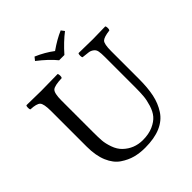

<svg xmlns="http://www.w3.org/2000/svg" viewBox="-222 -954 1105 1105"><g transform="rotate(-45 330.5 -401.0)"><path d="M326.2 -696.8Q290 -741.7 225.1 -792L241.2 -812Q301.3 -786.1 347.2 -751Q404.3 -791 454.1 -812L469.2 -792Q419.4 -753.9 369.1 -696.8ZM171.9 -522.9V-266.1Q171.9 -224.1 173.8 -197Q175.8 -169.9 188 -135Q200.2 -100.1 223.1 -78.1Q272 -31.2 341.8 -30.8Q390.6 -30.8 425.8 -46.4Q460.9 -62 480 -84.5Q499 -106.9 510 -142.6Q521 -178.2 523.4 -207.5Q525.9 -236.8 525.9 -276.9V-522.9Q525.9 -553.7 522.9 -570.3Q520 -586.9 507.6 -596.4Q495.1 -606 481 -608.4Q466.8 -610.8 434.1 -613.8Q430.2 -617.7 430.2 -629.9Q430.2 -642.1 434.1 -647Q525.9 -645 549.8 -645Q575.7 -645 651.9 -647Q655.8 -642.1 655.8 -630.1Q655.8 -618.2 651.9 -613.8Q603 -607.9 589.1 -594Q575.2 -580.1 575.2 -522.9V-294.9Q575.2 -224.1 564.2 -171.6Q553.2 -119.1 525.6 -76.7Q498 -34.2 447 -12.2Q396 9.8 320.8 9.8Q276.9 9.8 240 0Q203.1 -9.8 166.5 -34.4Q129.9 -59.1 108.4 -109.6Q86.9 -160.2 86.9 -232.9V-522.9Q86.9 -582 72.5 -596.9Q58.1 -611.8 9.8 -613.8Q5.9 -617.7 5.9 -629.9Q5.9 -642.1 9.8 -647Q87.9 -645 128.9 -645Q169.9 -645 264.2 -647Q268.1 -642.1 268.1 -630.1Q268.1 -618.2 264.2 -613.8Q204.1 -611.8 188 -597.4Q171.9 -583 171.9 -522.9Z"/></g></svg>

Font: Linux Libertine
Style: Regular
Weight: 400
Designer: Philipp H. Poll
Foundry: Philipp H. Poll
Version: Version 5.3.0 ; ttfautohint (v0.9)